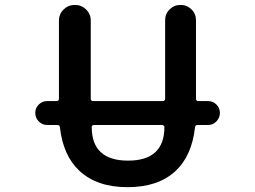

<svg xmlns="http://www.w3.org/2000/svg" viewBox="-20 -775 1040 784"><path d="M304.7 -77.1Q237.3 -139.6 224.6 -255.9Q223.6 -264.6 213.9 -264.6H172.9Q152.3 -264.6 138.2 -279.3Q124 -293.9 124 -314Q124 -334 138.2 -348.1Q152.3 -362.3 172.9 -362.3H210.9Q220.7 -362.3 220.7 -372.1V-690.4Q220.7 -717.8 239.7 -736.3Q258.8 -754.9 285.6 -754.9Q312.5 -754.9 331.5 -736.3Q350.6 -717.8 350.6 -690.4V-372.1Q350.6 -362.3 360.4 -362.3H644.5Q654.3 -362.3 654.3 -372.1V-692.4Q654.3 -718.8 672.9 -736.8Q691.4 -754.9 717.3 -754.9Q743.2 -754.9 761.7 -736.8Q780.3 -718.8 780.3 -692.4V-372.1Q780.3 -362.3 790 -362.3H829.1Q849.6 -362.3 863.8 -348.1Q877.9 -334 877.9 -314Q877.9 -293.9 863.8 -279.3Q849.6 -264.6 829.1 -264.6H787.1Q777.3 -264.6 776.4 -255.9Q763.7 -139.6 697.3 -77.1Q626 -10.7 501 -10.7Q376 -10.7 304.7 -77.1ZM362.3 -264.6Q358.4 -264.6 356.4 -261.7Q354.5 -259.8 354.5 -256.8Q354.5 -119.1 502.9 -119.1Q651.4 -119.1 651.4 -256.8Q651.4 -259.8 648.4 -261.7Q646.5 -264.6 642.6 -264.6Z"/></svg>

Font: Rounded-X Mgen+ 1m medium
Style: Regular
Weight: 500
Designer: [Source Han Sans]
Ryoko NISHIZUKA  (kana & ideographs); Paul D. Hunt (Latin, Greek & Cyrillic); Wenlong ZHANG  (bopomofo
Version: Version 1.059.20150602